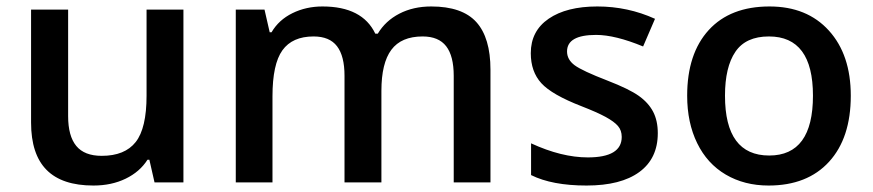

<svg xmlns="http://www.w3.org/2000/svg" viewBox="-20 -570 2728 600"><path d="M462.9 0 446.8 -70.8H440.9Q417 -33.2 372.8 -11.7Q328.6 9.8 272 9.8Q173.8 9.8 125.5 -39.1Q77.1 -87.9 77.1 -187V-540H192.9V-207Q192.9 -145 218.3 -114Q243.7 -83 297.9 -83Q370.1 -83 404.1 -126.2Q438 -169.4 438 -271V-540H553.2V0Z M1171.9 0H1056.6V-333Q1056.6 -395 1033.2 -425.5Q1009.8 -456.1 960 -456.1Q893.6 -456.1 862.5 -412.8Q831.5 -369.6 831.5 -269V0H716.8V-540H806.6L822.8 -469.2H828.6Q851.1 -507.8 893.8 -528.8Q936.5 -549.8 987.8 -549.8Q1112.3 -549.8 1152.8 -464.8H1160.6Q1184.6 -504.9 1228 -527.3Q1271.5 -549.8 1327.6 -549.8Q1424.3 -549.8 1468.5 -501Q1512.7 -452.1 1512.7 -352.1V0H1397.9V-333Q1397.9 -395 1374.3 -425.5Q1350.6 -456.1 1300.8 -456.1Q1233.9 -456.1 1202.9 -414.3Q1171.9 -372.6 1171.9 -286.1Z M2035.6 -153.8Q2035.6 -74.7 1978 -32.5Q1920.4 9.8 1813 9.8Q1705.1 9.8 1639.6 -22.9V-122.1Q1734.9 -78.1 1816.9 -78.1Q1922.9 -78.1 1922.9 -142.1Q1922.9 -162.6 1911.1 -176.3Q1899.4 -189.9 1872.6 -204.6Q1845.7 -219.2 1797.9 -237.8Q1704.6 -273.9 1671.6 -310.1Q1638.7 -346.2 1638.7 -403.8Q1638.7 -473.1 1694.6 -511.5Q1750.5 -549.8 1846.7 -549.8Q1941.9 -549.8 2026.9 -511.2L1989.7 -424.8Q1902.3 -460.9 1842.8 -460.9Q1752 -460.9 1752 -409.2Q1752 -383.8 1775.6 -366.2Q1799.3 -348.6 1878.9 -317.9Q1945.8 -292 1976.1 -270.5Q2006.3 -249 2021 -220.9Q2035.6 -192.9 2035.6 -153.8Z M2638.7 -271Q2638.7 -138.7 2570.8 -64.5Q2502.9 9.8 2381.8 9.8Q2306.2 9.8 2248 -24.4Q2189.9 -58.6 2158.7 -122.6Q2127.4 -186.5 2127.4 -271Q2127.4 -402.3 2194.8 -476.1Q2262.2 -549.8 2384.8 -549.8Q2502 -549.8 2570.3 -474.4Q2638.7 -398.9 2638.7 -271ZM2245.6 -271Q2245.6 -84 2383.8 -84Q2520.5 -84 2520.5 -271Q2520.5 -456.1 2382.8 -456.1Q2310.5 -456.1 2278.1 -408.2Q2245.6 -360.4 2245.6 -271Z"/></svg>

Font: f0_46533          
Style: Regular
Weight: 600
Foundry: Ascender Corporation
Version: Version 1.10